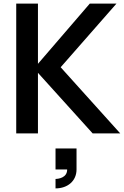

<svg xmlns="http://www.w3.org/2000/svg" viewBox="-20 -740 687 1065"><path d="M70 0H190.5V-336L494 0H647L316.5 -367L626 -720H478L190.5 -386V-720H70ZM288 305C355.5 305 404.5 263.5 404.5 200V83.5H288V200H352.5C353 246.5 303 252.5 288 252.5Z"/></svg>

Font: Eudonet
Style: Bold
Weight: 700
Designer: Mikhail Sharanda
Foundry: Mikhail Sharanda
Version: Version 4.503;Glyphs 3.1.2 (3151)